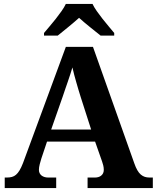

<svg xmlns="http://www.w3.org/2000/svg" viewBox="-20 -951 793 971"><path d="M217.8 -234.9 189 -148.9Q185.1 -136.7 180.9 -120.4Q176.8 -104 176.8 -91.8Q176.8 -82 180.7 -74.7Q184.6 -67.4 190.9 -62.7Q197.3 -58.1 205.3 -55.7Q213.4 -53.2 222.2 -53.2H264.2V0H3.9V-53.2H16.1Q29.3 -53.2 40.3 -56.2Q51.3 -59.1 60.8 -67.1Q70.3 -75.2 78.9 -89.4Q87.4 -103.5 96.2 -126L313 -713.9H450.2L659.2 -125Q666.5 -104 674.6 -90.1Q682.6 -76.2 692.1 -68.1Q701.7 -60.1 712.4 -56.6Q723.1 -53.2 734.9 -53.2H752.9V0H422.9V-53.2H461.9Q469.2 -53.2 477.1 -55.4Q484.9 -57.6 491 -62.3Q497.1 -66.9 501 -74.2Q504.9 -81.5 504.9 -91.8Q504.9 -104 502 -115.2Q499 -126.5 496.1 -134.8L460.9 -234.9ZM388.2 -460Q382.8 -477.1 377.2 -495.8Q371.6 -514.6 366 -534.2Q360.4 -553.7 355.2 -573Q350.1 -592.3 346.2 -609.9Q341.8 -594.7 335.9 -576.7Q330.1 -558.6 323.5 -539.6Q316.9 -520.5 310.3 -501.5Q303.7 -482.4 297.9 -464.8L238.8 -295.9H440.9ZM202.6 -784.2Q214.4 -798.3 230.2 -816.9Q246.1 -835.4 261.7 -855.2Q277.3 -875 291.3 -894.8Q305.2 -914.6 313 -931.2H447.8Q455.6 -914.6 469.5 -894.8Q483.4 -875 499 -855.2Q514.6 -835.4 530.3 -816.9Q545.9 -798.3 557.6 -784.2V-771H488.8Q478.5 -779.3 464.4 -790.5Q450.2 -801.8 435.1 -814Q419.9 -826.2 405.5 -838.4Q391.1 -850.6 379.9 -860.8Q368.7 -850.6 354.2 -838.4Q339.8 -826.2 325 -814Q310.1 -801.8 296.1 -790.5Q282.2 -779.3 272 -771H202.6Z"/></svg>

Font: Droid Serif
Style: Bold
Weight: 700
Designer: Monotype Design team
Foundry: Monotype Imaging Inc.
Version: Version 1.03